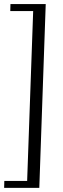

<svg xmlns="http://www.w3.org/2000/svg" viewBox="-23 -739 307 933"><path d="M108.9 140.1 138.2 -685.1H26.9L27.8 -719.2H199.2L168 173.8H-2.9L-2 140.1Z"/></svg>

Font: Simonetta
Style: Regular
Weight: 400
Version: Version 1.004